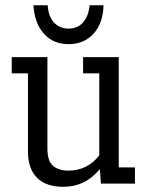

<svg xmlns="http://www.w3.org/2000/svg" viewBox="-20 -699 559 731"><path d="M358 -419.8H296.3V-481.5H432.1V-61.7H493.8V0H364.2L360.5 -53.1H358Q303.7 12.3 221 12.3Q155.6 12.3 121 -22.2Q86.4 -56.8 86.4 -122.2V-419.8H24.7V-481.5H160.5V-134.6Q160.5 -85.2 182.1 -67.3Q203.7 -49.4 240.7 -49.4Q312.3 -49.4 358 -107.4ZM161.7 -679Q164.2 -635.8 185.8 -613Q207.4 -590.1 240.7 -590.1Q275.3 -590.1 296.3 -613.6Q317.3 -637 321 -679H374.1Q372.8 -611.1 336.4 -571Q300 -530.9 240.7 -530.9Q182.7 -530.9 146.9 -571Q111.1 -611.1 107.4 -679Z"/></svg>

Font: Slabo 27px
Style: Regular
Weight: 400
Version: Version 1.02 Build 003a